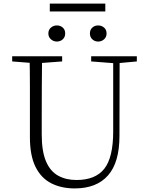

<svg xmlns="http://www.w3.org/2000/svg" viewBox="-20 -1037 828 1072"><path d="M297 -805Q279 -805 264.5 -817.5Q250 -830 250 -850Q250 -871 264.5 -883Q279 -895 297 -895Q317 -895 330.5 -883Q344 -871 344 -850Q344 -830 330.5 -817.5Q317 -805 297 -805ZM528 -805Q509 -805 495.5 -817.5Q482 -830 482 -850Q482 -871 495.5 -883Q509 -895 528 -895Q547 -895 561 -883Q575 -871 575 -850Q575 -830 561 -817.5Q547 -805 528 -805ZM258 -973V-1017H568V-973ZM397 15Q322 15 265.5 -14Q209 -43 178 -106Q147 -169 147 -271V-387Q147 -472 147 -556Q147 -640 145 -723H215Q214 -641 213.5 -557Q213 -473 213 -387V-286Q213 -193 236.5 -137Q260 -81 304 -56.5Q348 -32 407 -32Q513 -32 562.5 -95Q612 -158 612 -303V-723H648L647 -278Q647 -130 583 -57.5Q519 15 397 15ZM48 -694V-723H327V-694L194 -684H175ZM489 -694V-723H744V-694L636 -684H618Z"/></svg>

Font: Noto Serif SC
Style: Regular
Weight: 200
Designer: Ryoko NISHIZUKA 西塚涼子 (kana & ideographs); Frank Grießhammer (Latin, Greek & Cyrillic); Wenlong ZHANG 张文龙 (bopomofo); San
Foundry: Adobe
Version: Version 2.001;hotconv 1.1.0;makeotfexe 2.6.0